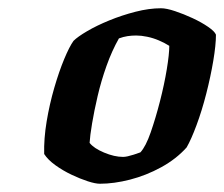

<svg xmlns="http://www.w3.org/2000/svg" viewBox="-20 -795 543 465"><path d="M222 -350Q211 -350 192.5 -356Q174 -362 153 -372Q132 -382 114 -395Q96 -408 87 -422Q86 -459 93 -501Q100 -543 111.5 -582.5Q123 -622 135.5 -652Q148 -682 158 -696Q168 -706 191 -719.5Q214 -733 244.5 -745.5Q275 -758 308 -766.5Q341 -775 370 -775Q383 -775 404 -768Q425 -761 446.5 -751Q468 -741 484 -730Q500 -719 503 -711Q503 -686 496.5 -647.5Q490 -609 479.5 -568Q469 -527 456 -492Q443 -457 432 -438Q407 -410 370.5 -390Q334 -370 295 -360Q256 -350 222 -350ZM278 -415Q283 -415 289.5 -416.5Q296 -418 304 -420.5Q312 -423 320 -426Q333 -440 345 -474.5Q357 -509 367.5 -550Q378 -591 384 -627.5Q390 -664 390 -684Q379 -691 365 -697Q351 -703 336.5 -706Q322 -709 310 -709Q299 -709 289 -707.5Q279 -706 268 -702Q251 -672 238 -635.5Q225 -599 216.5 -562.5Q208 -526 203 -496Q198 -466 197 -449Q207 -436 232 -425.5Q257 -415 278 -415Z"/></svg>

Font: Texturina Medium 12pt
Style: Bold Italic
Weight: 700
Italic angle: -11°
Version: Version 1.002